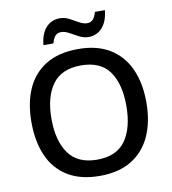

<svg xmlns="http://www.w3.org/2000/svg" viewBox="-98 -1001 981 1096"><g transform="rotate(-10 393.0 -453.5)"><path d="M726 -358Q726 -247 689 -164.5Q652 -82 578 -36Q504 10 393 10Q281 10 206.5 -36Q132 -82 96 -165Q60 -248 60 -359Q60 -469 96 -551Q132 -633 206.5 -679Q281 -725 394 -725Q504 -725 578 -679.5Q652 -634 689 -551.5Q726 -469 726 -358ZM176 -358Q176 -231 228.5 -157.5Q281 -84 393 -84Q507 -84 558.5 -157.5Q610 -231 610 -358Q610 -486 558.5 -558Q507 -630 394 -630Q282 -630 229 -558Q176 -486 176 -358ZM204 -781Q210 -846 241.5 -881Q273 -916 322 -916Q351 -916 377 -902Q403 -888 427 -874.5Q451 -861 473 -861Q493 -861 506 -875Q519 -889 526 -917H584Q578 -853 546.5 -817.5Q515 -782 467 -782Q439 -782 413 -795.5Q387 -809 362.5 -823Q338 -837 315 -837Q294 -837 281.5 -823Q269 -809 262 -781Z"/></g></svg>

Font: Noto Sans Javanese Medium
Style: Regular
Weight: 500
Version: Version 2.004